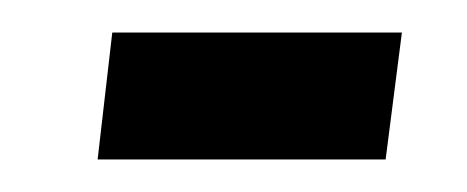

<svg xmlns="http://www.w3.org/2000/svg" viewBox="-20 -98 287 118"><path d="M40 0H217L227 -78H49Z"/></svg>

Font: Noto Sans Arabic UI XCn Md
Style: Regular
Weight: 500
Width: 2
Designer: Monotype Design Team, Nadine Chahine and Nizar Qandah
Foundry: Monotype Imaging Inc.
Version: Version 2.010